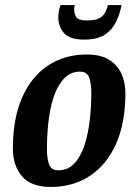

<svg xmlns="http://www.w3.org/2000/svg" viewBox="-20 -731 544 761"><path d="M181 10Q103 10 67 -32.5Q31 -75 31 -142Q31 -261 67.5 -344Q104 -427 170 -471Q236 -515 324 -515Q379 -515 412.5 -494Q446 -473 461.5 -438.5Q477 -404 477 -361Q477 -244 440 -161Q403 -78 336.5 -34Q270 10 181 10ZM211 -56Q250 -56 275.5 -84Q301 -112 315.5 -157.5Q330 -203 336 -256.5Q342 -310 342 -361Q342 -400 333.5 -423.5Q325 -447 297 -447Q264 -447 241 -426.5Q218 -406 203 -372.5Q188 -339 180 -298.5Q172 -258 169 -217Q166 -176 166 -142Q166 -103 174.5 -79.5Q183 -56 211 -56ZM314 -574Q256 -574 233.5 -600Q211 -626 211 -663Q211 -674 213.5 -687.5Q216 -701 220 -711H276Q274 -701 274 -693Q274 -676 282.5 -663Q291 -650 326 -650Q358 -650 374 -659Q390 -668 397 -682Q404 -696 408 -711H462Q455 -676 440 -644.5Q425 -613 395.5 -593.5Q366 -574 314 -574Z"/></svg>

Font: Manuale
Style: Bold Italic
Weight: 700
Italic angle: -11°
Version: Version 1.002